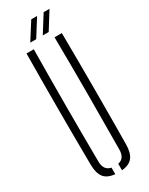

<svg xmlns="http://www.w3.org/2000/svg" viewBox="-244 -990 806 1038"><g transform="rotate(-30 159.0 -471.0)"><path d="M49 -106Q45.5 -453 49 -800H94.5Q92.5 -626.5 92.2 -450.2Q92 -274 93.5 -100.5Q93.5 -44.5 138.5 -35.5V5Q91.5 1 70.5 -25.5Q49.5 -52 49 -106ZM180.5 5V-35.5Q224 -44 224 -100.5Q225.5 -274 225.8 -450.2Q226 -626.5 224 -800H269.5Q273 -453 269.5 -106Q269 -52 248 -25.5Q227 1 180.5 5ZM96 -840.5 163.5 -947H200L133 -840.5ZM174 -840.5 241 -947H277.5L211 -840.5Z"/></g></svg>

Font: Big Shoulders Stencil Display Light
Style: Regular
Weight: 300
Designer: Patric King
Foundry: XO Type Co
Version: Version 1.000